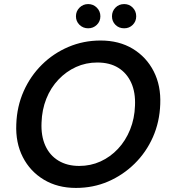

<svg xmlns="http://www.w3.org/2000/svg" viewBox="-20 -911 832 943"><path d="M353 12Q263 12 195.5 -28.5Q128 -69 92 -139.5Q56 -210 60 -301Q63 -388 96 -462.5Q129 -537 185.5 -593Q242 -649 316 -680.5Q390 -712 474 -712Q565 -712 632 -671.5Q699 -631 735 -560.5Q771 -490 767 -399Q764 -312 731 -237.5Q698 -163 641 -107Q584 -51 511 -19.5Q438 12 353 12ZM369 -96Q425 -96 473.5 -118Q522 -140 559.5 -180Q597 -220 619 -274.5Q641 -329 643 -392Q646 -457 624.5 -504.5Q603 -552 561 -578Q519 -604 458 -604Q402 -604 353.5 -582Q305 -560 267 -520Q229 -480 207.5 -426Q186 -372 184 -309Q181 -244 202.5 -196Q224 -148 267 -122Q310 -96 369 -96ZM413 -772Q388 -772 370.5 -789Q353 -806 353 -831Q353 -856 370.5 -873.5Q388 -891 413 -891Q438 -891 455.5 -873.5Q473 -856 473 -831Q473 -806 455.5 -789Q438 -772 413 -772ZM590 -772Q564 -772 547 -789Q530 -806 530 -831Q530 -856 547 -873.5Q564 -891 590 -891Q615 -891 632 -873.5Q649 -856 649 -831Q649 -806 632 -789Q615 -772 590 -772Z"/></svg>

Font: DM Sans 16pt SemiBold
Style: Italic
Weight: 600
Italic angle: -10°
Version: Version 4.004;gftools[0.9.30]